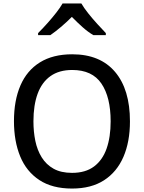

<svg xmlns="http://www.w3.org/2000/svg" viewBox="-20 -1083 836 1114"><path d="M398 11Q283 11 208 -38.5Q133 -88 97 -176Q61 -264 61 -380Q61 -500 98.5 -587Q136 -674 211.5 -721Q287 -768 399 -768Q561 -768 647.5 -666Q734 -564 734 -379Q734 -260 696 -172.5Q658 -85 583.5 -37Q509 11 398 11ZM398 -80Q476 -80 525.5 -117Q575 -154 598.5 -221Q622 -288 622 -379Q622 -519 568.5 -598Q515 -677 399 -677Q323 -677 273 -641.5Q223 -606 198.5 -539.5Q174 -473 174 -379Q174 -319 185 -265.5Q196 -212 222 -170Q248 -128 291 -104Q334 -80 398 -80ZM201 -879V-891Q230 -920 257.5 -951Q285 -982 307.5 -1011Q330 -1040 343 -1063H452Q467 -1037 492.5 -1005Q518 -973 545.5 -943Q573 -913 594 -891V-879H522Q491 -897 459 -925.5Q427 -954 397 -985Q366 -954 333.5 -926.5Q301 -899 272 -879Z"/></svg>

Font: Menbere
Style: Regular
Weight: 400
Designer: Aleme Tadesse
Foundry: Sorkin Type Co
Version: Version 1.000